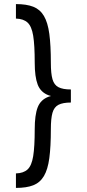

<svg xmlns="http://www.w3.org/2000/svg" viewBox="-20 -820 425 940"><path d="M327 -339Q257 -339 218 -353.5Q179 -368 164.5 -406Q150 -444 150 -513Q150 -599 142.5 -645Q135 -691 115 -709.5Q95 -728 58 -729V-800Q110 -800 143 -787Q176 -774 195 -742Q214 -710 221.5 -654Q229 -598 229 -512Q229 -460 237 -432Q245 -404 266.5 -393Q288 -382 327 -382ZM58 100V29Q95 28 115 9.5Q135 -9 142.5 -55.5Q150 -102 150 -187Q150 -257 164.5 -294.5Q179 -332 218 -346.5Q257 -361 327 -361V-318Q288 -318 266.5 -307Q245 -296 237 -268Q229 -240 229 -188Q229 -102 221.5 -46Q214 10 195 42Q176 74 143 87Q110 100 58 100Z"/></svg>

Font: Figtree
Style: Regular
Weight: 400
Designer: Erik Kennedy
Foundry: Erik Kennedy
Version: Version 2.002